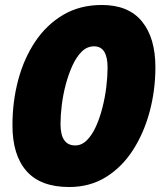

<svg xmlns="http://www.w3.org/2000/svg" viewBox="-20 -740 644 771"><path d="M258 11Q143 11 86.5 -53Q30 -117 30 -237Q30 -332 53 -418.5Q76 -505 121.5 -573Q167 -641 234 -680.5Q301 -720 389 -720Q496 -720 550 -654Q604 -588 604 -470Q604 -378 581 -292Q558 -206 514 -137.5Q470 -69 405.5 -29Q341 11 258 11ZM282 -156Q308 -156 329 -177Q350 -198 365.5 -232.5Q381 -267 391.5 -308.5Q402 -350 407 -392Q412 -434 412 -468Q412 -554 358 -554Q330 -554 308.5 -533Q287 -512 271 -477Q255 -442 244 -400.5Q233 -359 228 -317.5Q223 -276 223 -242Q223 -156 282 -156Z"/></svg>

Font: Livvic Black
Style: Italic
Weight: 900
Italic angle: -10°
Designer: Jacques Le Bailly, Baron von Fonthausen
Version: Version 1.001; ttfautohint (v1.8.2)